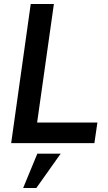

<svg xmlns="http://www.w3.org/2000/svg" viewBox="-20 -717 541 962"><path d="M134 -697H250L166 -103H468L453 0H36ZM167 53H284L162 225H96Z"/></svg>

Font: Hanken Grotesk SemiBold
Style: Italic
Weight: 600
Italic angle: -8°
Designer: Alfredo Marco Pradil
Foundry: Hanken Design Co.
Version: Version 3.014